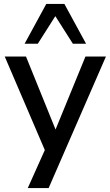

<svg xmlns="http://www.w3.org/2000/svg" viewBox="-20 -775 560 975"><path d="M121 180 217 -34V9L4 -488H112L276 -83H248L414 -488H518L227 180ZM105 -553 215 -755H307L417 -553H350L261 -693L172 -553Z"/></svg>

Font: Nunito Sans 12pt ExtraLight SemiBold
Style: Regular
Weight: 600
Version: Version 3.101;gftools[0.9.27]